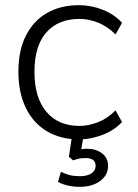

<svg xmlns="http://www.w3.org/2000/svg" viewBox="-20 -530 531 741"><path d="M285 8Q214 8 161 -23.5Q108 -55 79.5 -114Q51 -173 51 -254Q51 -335 80 -392.5Q109 -450 161.5 -480Q214 -510 285 -510Q333 -510 377.5 -492Q422 -474 451 -442L426 -397Q395 -428 359 -442.5Q323 -457 287 -457Q205 -457 159 -405Q113 -353 113 -253Q113 -153 159 -98.5Q205 -44 287 -44Q321 -44 357.5 -58Q394 -72 426 -104L451 -59Q421 -27 375.5 -9.5Q330 8 285 8ZM288 191Q263 191 241.5 186Q220 181 204 172L215 133Q234 142 250 146Q266 150 289 150Q316 150 332.5 139.5Q349 129 349 110Q349 80 311 80Q300 80 289 81.5Q278 83 262 89L246 75L260 -20H305L292 55L271 51Q283 48 294.5 46Q306 44 316 44Q350 44 373.5 61.5Q397 79 397 111Q397 146 366.5 168.5Q336 191 288 191Z"/></svg>

Font: Mulish ExtraLight Light
Style: Regular
Weight: 300
Version: Version 3.603